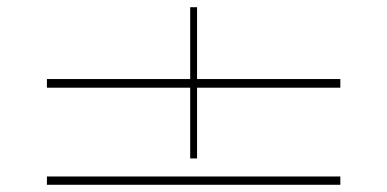

<svg xmlns="http://www.w3.org/2000/svg" viewBox="-20 -512 1073 532"><path d="M110 -293V-269H507V-73H526V-269H923V-293H526V-492H507V-293ZM110 -23V0H923V-23Z"/></svg>

Font: Sprat Extended Light
Style: Regular
Weight: 300
Width: 9
Designer: Ethan Nakache
Foundry: Collletttivo
Version: Version 2.000;Glyphs 3.2 (3217)